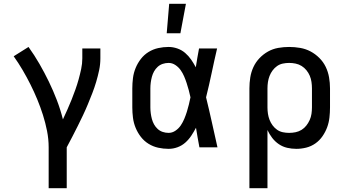

<svg xmlns="http://www.w3.org/2000/svg" viewBox="-20 -775 1840 1010"><path d="M236 215V0Q236 -43 227.5 -86Q219 -129 206 -170Q193 -211 176.5 -251Q160 -291 140.5 -330Q121 -369 99 -406.5Q77 -444 52 -479L130 -528Q161 -485 187.5 -439Q214 -393 237 -345.5Q260 -298 279 -248.5Q298 -199 311 -147Q323 -173 334.5 -198.5Q346 -224 356.5 -250.5Q367 -277 376.5 -303.5Q386 -330 393.5 -357Q401 -384 407 -412Q413 -440 413 -468V-520H508V-468Q508 -436 501.5 -405.5Q495 -375 486 -344.5Q477 -314 465.5 -284.5Q454 -255 442 -226Q430 -197 416.5 -168.5Q403 -140 389 -112Q375 -84 360.5 -56Q346 -28 331 0V215Z M867 8Q839 8 812 2Q785 -4 761.5 -18.5Q738 -33 721 -55Q704 -77 693.5 -102.5Q683 -128 679.5 -155.5Q676 -183 676 -210V-310Q676 -337 679.5 -364.5Q683 -392 693.5 -417.5Q704 -443 721 -465Q738 -487 761.5 -501.5Q785 -516 812 -522Q839 -528 867 -528Q890 -528 913 -520Q936 -512 954 -496.5Q972 -481 985.5 -461.5Q999 -442 1010 -421Q1014 -446 1018 -470.5Q1022 -495 1027 -520H1122Q1107 -456 1093.5 -391.5Q1080 -327 1064 -263Q1080 -198 1094.5 -132Q1109 -66 1124 0H1029Q1024 -26 1019.5 -52Q1015 -78 1011 -103Q1000 -82 986.5 -61.5Q973 -41 955 -25Q937 -9 914 -0.5Q891 8 867 8ZM867 -76Q886 -76 903 -87.5Q920 -99 931 -115.5Q942 -132 949.5 -150Q957 -168 963 -187Q969 -206 973.5 -225Q978 -244 982 -263Q978 -282 973 -300.5Q968 -319 962 -337.5Q956 -356 948.5 -373.5Q941 -391 930 -406.5Q919 -422 902.5 -433Q886 -444 867 -444Q851 -444 836 -439Q821 -434 809.5 -423.5Q798 -413 790.5 -399.5Q783 -386 779 -371Q775 -356 773 -340.5Q771 -325 771 -310V-210Q771 -195 773 -179.5Q775 -164 779 -149Q783 -134 790.5 -120.5Q798 -107 809.5 -96.5Q821 -86 836 -81Q851 -76 867 -76ZM857 -600 870 -755H958L929 -600Z M1292 215V-310Q1292 -339 1296.5 -367.5Q1301 -396 1313 -422Q1325 -448 1345 -469Q1365 -490 1390 -504Q1415 -518 1443.5 -523Q1472 -528 1501 -528Q1530 -528 1559 -523Q1588 -518 1613.5 -504.5Q1639 -491 1660 -470Q1681 -449 1693.5 -423Q1706 -397 1711 -368Q1716 -339 1716 -310V-210Q1716 -183 1713 -156.5Q1710 -130 1701 -105.5Q1692 -81 1676.5 -58.5Q1661 -36 1639 -20.5Q1617 -5 1591 1.5Q1565 8 1539 8Q1514 8 1490.5 2.5Q1467 -3 1447 -16.5Q1427 -30 1412 -49.5Q1397 -69 1387 -91V215ZM1501 -76Q1518 -76 1535 -79.5Q1552 -83 1566.5 -92Q1581 -101 1591.5 -114.5Q1602 -128 1609 -143.5Q1616 -159 1618.5 -176Q1621 -193 1621 -210V-310Q1621 -327 1618.5 -344Q1616 -361 1609.5 -376.5Q1603 -392 1592 -405.5Q1581 -419 1566.5 -428Q1552 -437 1535 -440.5Q1518 -444 1501 -444Q1484 -444 1467.5 -440.5Q1451 -437 1437.5 -427.5Q1424 -418 1414 -404.5Q1404 -391 1398 -375.5Q1392 -360 1389.5 -343.5Q1387 -327 1387 -310V-210Q1387 -193 1389.5 -176.5Q1392 -160 1398 -144.5Q1404 -129 1414 -115.5Q1424 -102 1437.5 -92.5Q1451 -83 1467.5 -79.5Q1484 -76 1501 -76Z"/></svg>

Font: Iosevka Etoile Medium
Style: Regular
Weight: 500
Designer: Belleve Invis
Foundry: Belleve Invis
Version: Version 22.1.2; ttfautohint (v1.8.4)